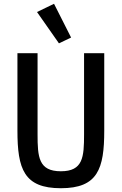

<svg xmlns="http://www.w3.org/2000/svg" viewBox="-20 -978 640 1010"><path d="M71.7 -698.2V-291.2C71.7 -89.5 105.8 12.1 300.1 12.1C494.3 12.1 528.4 -89.5 528.4 -291.2V-698.2H422.2V-271.3C422.2 -151.6 416.9 -77.1 300.1 -77.1C183.2 -77.1 177.6 -151.6 177.6 -271.3V-698.2ZM174.7 -914.8 290.1 -750 354 -780.5 264.2 -958.1Z"/></svg>

Font: Margiela Mono Medium
Style: Regular
Weight: 500
Designer: Mike Abbink, Paul van der Laan, Pieter van Rosmalen
Foundry: Bold Monday
Version: Version 2.003 2021